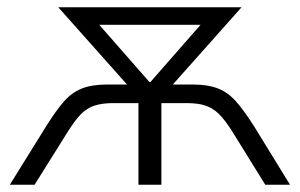

<svg xmlns="http://www.w3.org/2000/svg" viewBox="-20 -507 823 527"><path d="M7 0 107 -161Q134 -204 155.5 -228.5Q177 -253 204.5 -264Q232 -275 274 -275H347L342 -260L140 -487H643L441 -260L436 -275H510Q550 -275 577.5 -264.5Q605 -254 627 -229.5Q649 -205 677 -161L776 0H708L617 -147Q598 -177 581.5 -193.5Q565 -210 544.5 -217Q524 -224 492 -224H423V0H360V-224H291Q260 -224 239 -217Q218 -210 202 -193.5Q186 -177 167 -147L75 0ZM390 -282H393L549 -460V-439H234V-460Z"/></svg>

Font: Nunito Sans 11pt Light
Style: Regular
Weight: 300
Version: Version 3.101;gftools[0.9.27]